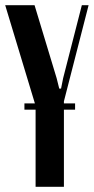

<svg xmlns="http://www.w3.org/2000/svg" viewBox="-26 -719 361 739"><path d="M192 -418 202 -378H209L217 -418L289 -699H315L220 -329V0H111V-312L-6 -699H107ZM68 -321H263V-297H68Z"/></svg>

Font: Moniqa Extra Bold Narrow Heading
Style: Regular
Weight: 800
Width: 4
Designer: Rajesh Rajput
Foundry: Rajesh Rajput
Version: Version 1.000;December 15, 2022;FontCreator 14.0.0.2794 32-b